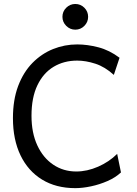

<svg xmlns="http://www.w3.org/2000/svg" viewBox="-20 -953 702 985"><path d="M581.1 -163.6 600.6 -68.4Q572.3 -42 531.5 -24.2Q490.7 -6.3 447 2.9Q403.3 12.2 366.2 12.2Q267.6 12.2 195.8 -31.7Q124 -75.7 85.2 -156.2Q46.4 -236.8 46.4 -346.7Q46.4 -440.9 73.2 -512Q100.1 -583 146.7 -630.4Q193.4 -677.7 252.4 -701.4Q311.5 -725.1 376 -725.1Q428.2 -725.1 484.6 -710.4Q541 -695.8 593.3 -656.7L564 -568.8Q518.1 -610.4 469.2 -626.2Q420.4 -642.1 376 -642.1Q308.1 -642.1 255.1 -610.4Q202.1 -578.6 171.9 -515.6Q141.6 -452.6 141.6 -358.9Q141.6 -271.5 171.4 -207.3Q201.2 -143.1 253.2 -108.2Q305.2 -73.2 371.1 -73.2Q426.8 -73.2 483.4 -97.9Q540 -122.6 581.1 -163.6ZM300.3 -866.7Q300.3 -894 319.8 -913.3Q339.4 -932.6 366.2 -932.6Q393.6 -932.6 412.8 -913.3Q432.1 -894 432.1 -866.7Q432.1 -839.8 412.8 -820.3Q393.6 -800.8 366.2 -800.8Q339.4 -800.8 319.8 -820.3Q300.3 -839.8 300.3 -866.7Z"/></svg>

Font: Andika LitF DSA DSG
Style: Regular
Weight: 400
Designer: Victor Gaultney, Annie Olsen, Julie Remington, Don Collingsworth, Eric Hays, Becca Hirsbrunner
Foundry: SIL International
Version: Version 6.200 ; LitF DSA DSG; ttfautohint (v1.8.3.10-c5d8)